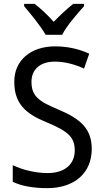

<svg xmlns="http://www.w3.org/2000/svg" viewBox="-20 -964 539 994"><path d="M216 -784H302C324 -829 380 -893 415 -932V-944H359C324 -916 294 -888 258 -851C227 -886 190 -921 159 -944H105V-932C140 -890 192 -828 216 -784ZM455 -193C455 -298 396 -349 282 -397C178 -440 143 -468 143 -541C143 -602 185 -645 264 -645C317 -645 369 -630 415 -609L442 -686C395 -708 335 -724 265 -724C140 -724 53 -652 54 -540C54 -428 112 -375 221 -331C332 -285 367 -254 367 -185C367 -116 318 -68 226 -68C162 -68 93 -86 46 -109V-23C90 -1 153 10 225 10C365 10 455 -68 455 -193Z"/></svg>

Font: Noto Sans Gurmukhi UI SemiCondensed
Style: Regular
Weight: 400
Width: 4
Designer: Jelle Bosma - Monotype Design Team
Foundry: Monotype Imaging Inc.
Version: Version 2.004